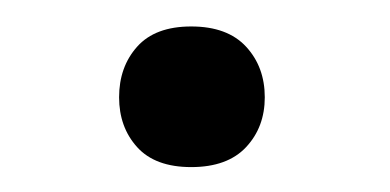

<svg xmlns="http://www.w3.org/2000/svg" viewBox="-20 -431 301 148"><path d="M71.8 -356Q71.8 -379.4 85.7 -395Q99.6 -410.6 127.4 -410.6Q155.3 -410.6 169.7 -395Q184.1 -379.4 184.1 -356Q184.1 -333 169.7 -317.6Q155.3 -302.2 127.4 -302.2Q99.6 -302.2 85.7 -317.6Q71.8 -333 71.8 -356Z"/></svg>

Font: Vazir FD-UI
Style: Regular-FD-UI
Weight: 400
Designer: Saber Rastikerdar
Foundry: Saber Rastikerdar
Version: Version 30.1.0